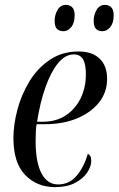

<svg xmlns="http://www.w3.org/2000/svg" viewBox="-20 -757 486 787"><path d="M206 10Q131 10 83 -40Q35 -90 35 -191Q35 -246 51.5 -308Q68 -370 101 -424Q134 -478 184.5 -512Q235 -546 302 -546Q358 -546 388.5 -516.5Q419 -487 419 -434Q419 -378 385.5 -336.5Q352 -295 295 -271.5Q238 -248 166 -248H130Q128 -239 127 -217.5Q126 -196 126 -180Q126 -92 150 -46.5Q174 -1 218 -1Q264 -1 294 -36.5Q324 -72 340 -126Q346 -124 350 -117.5Q354 -111 354 -97Q354 -75 337.5 -50Q321 -25 288 -7.5Q255 10 206 10ZM156 -258Q210 -258 249.5 -284Q289 -310 310.5 -354Q332 -398 332 -453Q332 -495 320 -514.5Q308 -534 283 -534Q247 -534 217.5 -497.5Q188 -461 166 -398.5Q144 -336 132 -258ZM400 -629Q383 -629 373.5 -638.5Q364 -648 364 -672Q364 -696 376 -716.5Q388 -737 410 -737Q426 -737 436 -727Q446 -717 446 -694Q446 -663 432 -646Q418 -629 400 -629ZM240 -629Q223 -629 213.5 -638.5Q204 -648 204 -672Q204 -696 216 -716.5Q228 -737 250 -737Q266 -737 276 -727Q286 -717 286 -695Q286 -663 272 -646Q258 -629 240 -629Z"/></svg>

Font: Noto Serif Display Condensed
Style: Italic
Weight: 400
Width: 3
Italic angle: -12°
Designer: Monotype Design Team
Foundry: Monotype Imaging Inc.
Version: Version 2.009